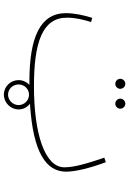

<svg xmlns="http://www.w3.org/2000/svg" viewBox="146 -672 682 1015"><g transform="rotate(90 487.5 -165.0)"><path d="M529 -433C543 -433 555 -445 555 -459C555 -474 543 -486 529 -486C514 -486 502 -474 502 -459C502 -445 514 -433 529 -433ZM424 -433C438 -433 450 -445 450 -459C450 -474 438 -486 424 -486C409 -486 397 -474 397 -459C397 -445 409 -433 424 -433ZM410 21C417 21 423 21 429 21C414 35 404 56 404 78C404 121 438 156 481 156C523 156 559 121 559 78C559 54 547 32 529 18C790 2 888 -69 888 -173C888 -225 867 -305 838 -383L814 -375C847 -278 865 -214 865 -164C865 -60 687 -3 436 -3C204 -3 74 -48 74 -177C74 -225 85 -266 97 -305L75 -311C61 -269 50 -215 50 -172C50 -36 178 21 410 21ZM481 134C451 134 427 109 427 78C427 48 451 23 481 23C511 23 536 48 536 78C536 109 510 134 481 134Z"/></g></svg>

Font: Noto Sans Arabic Thin
Style: Regular
Weight: 100
Designer: Monotype Design Team, Nadine Chahine, Nizar Qandah and Khaled Hosny
Foundry: Monotype Imaging Inc.
Version: Version 2.012